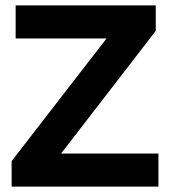

<svg xmlns="http://www.w3.org/2000/svg" viewBox="-20 -695 633 715"><path d="M23.3 0V-95L376.7 -551.7H38.3V-675H560V-580L207.5 -123.3H570V0Z"/></svg>

Font: Funnel Display
Style: Bold
Weight: 700
Designer: NORD ID, Kristian Moeller
Foundry: Dicotype
Version: Version 1.000